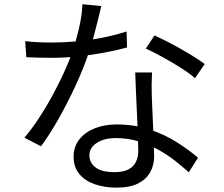

<svg xmlns="http://www.w3.org/2000/svg" viewBox="-20 -822 1040 893"><path d="M97 -630.6Q124.6 -627.2 155.9 -625.7Q187.2 -624.2 219.5 -624.2Q273.9 -624.2 332.5 -629.2Q391 -634.3 451.1 -645.7Q511.1 -657.1 568.7 -675.6L570.9 -601.2Q522.1 -587.8 463.7 -576.9Q405.2 -566 342.8 -559.5Q280.4 -553.1 219.3 -553.1Q191.9 -553.1 161.3 -553.8Q130.8 -554.4 102.5 -555.8ZM451.3 -793.7Q445.3 -769.8 436.3 -732.7Q427.3 -695.7 416.5 -655.3Q405.6 -614.9 393.7 -579.2Q369.8 -507.2 333.1 -427.4Q296.4 -347.5 254.4 -272.7Q212.4 -197.8 170.6 -141.7L93.5 -181.6Q126.9 -220.9 160.2 -271.2Q193.5 -321.5 223.1 -376.2Q252.7 -430.9 277.1 -483.9Q301.4 -536.8 316.6 -581.3Q333 -628.6 347.2 -689.2Q361.4 -749.9 363.4 -802.4ZM687.1 -485Q685.7 -454.2 685.3 -429.4Q684.9 -404.5 685.9 -377.3Q686.9 -352.6 688.4 -315.4Q689.9 -278.1 691.9 -236.6Q693.9 -195 695.4 -157.1Q696.9 -119.1 696.9 -94Q696.9 -54.4 678.8 -21.4Q660.7 11.6 622.5 31.1Q584.3 50.7 522 50.7Q466.9 50.7 421.9 35.3Q376.8 20 349.6 -11.9Q322.3 -43.7 322.3 -93.2Q322.3 -139.5 348.6 -173.2Q374.9 -206.8 420.2 -225Q465.5 -243.2 521.8 -243.2Q606.3 -243.2 676.7 -219.5Q747.1 -195.9 803.3 -159.9Q859.6 -124 900.9 -88.6L858.1 -20.8Q829.1 -46.7 793.6 -74.7Q758 -102.8 715.2 -126.3Q672.4 -149.9 623.4 -164.8Q574.3 -179.8 519.1 -179.8Q463.8 -179.8 429.8 -157.1Q395.8 -134.5 395.8 -99.7Q395.8 -64.7 424.7 -43Q453.7 -21.3 512.1 -21.3Q553.7 -21.3 578.1 -34.4Q602.4 -47.5 612.7 -70.2Q623.1 -92.8 623.1 -119.6Q623.1 -148.3 621.4 -193Q619.7 -237.7 617.2 -289.4Q614.7 -341.1 612.5 -392.5Q610.3 -443.9 608.9 -485ZM887 -458.4Q860.1 -481.8 818.9 -507.8Q777.8 -533.8 734.6 -557.5Q691.5 -581.1 658.3 -596.1L698.5 -657Q725.5 -645 758.6 -628.1Q791.6 -611.2 824.8 -592.3Q857.9 -573.4 886.3 -555.5Q914.6 -537.6 932.2 -524.2Z"/></svg>

Font: Noto Sans SC Thin
Style: Regular
Weight: 100
Designer: Ryoko NISHIZUKA 西塚涼子 (kana, bopomofo & ideographs); Paul D. Hunt (Latin, Greek & Cyrillic); Sandoll Communications 산돌커뮤니
Foundry: Adobe
Version: Version 2.004-H2;hotconv 1.0.118;makeotfexe 2.5.65603